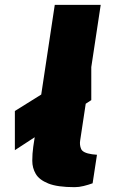

<svg xmlns="http://www.w3.org/2000/svg" viewBox="-20 -763 472 794"><path d="M41.5 -142V-304L150.5 -372L206.5 -743H396.5L357.5 -485.5V-349L334.5 -334L311.5 -182Q308.5 -163.5 315.5 -147Q322.5 -130.5 361 -125L381 -123L363 -5Q345 1.5 325.8 6.2Q306.5 11 288.5 11Q217.5 11 179.8 -4.2Q142 -19.5 127.8 -44Q113.5 -68.5 113.5 -98Q113.5 -127.5 117.5 -156L123.5 -195.5Z"/></svg>

Font: Public Sans Black
Style: Italic
Weight: 900
Italic angle: -8°
Designer: The Public Sans project authors (U.S. Web Design System). Libre Franklin designed by Pablo Impallari and Rodrigo Fuenzal
Version: Version 1.007; ttfautohint (v1.8.1) -l 8 -r 50 -G 200 -x 14 